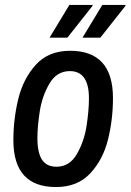

<svg xmlns="http://www.w3.org/2000/svg" viewBox="-20 -743 527 775"><path d="M34 -177Q34 -263 54 -344.5Q74 -426 125 -482Q176 -538 263 -538Q436 -538 436 -347Q436 -261 416 -180Q396 -99 344.5 -43.5Q293 12 206 12Q34 12 34 -177ZM339 -346Q339 -456 262 -456Q209 -456 179.5 -405.5Q150 -355 140.5 -293.5Q131 -232 131 -185Q131 -127 149.5 -98.5Q168 -70 208 -70Q261 -70 290.5 -121.5Q320 -173 329.5 -235.5Q339 -298 339 -346ZM260 -723H353L354 -720L252 -591H180ZM393 -723H486L487 -720L385 -591H313Z"/></svg>

Font: Archivo Narrow Medium
Style: Italic
Weight: 500
Italic angle: -8°
Designer: Hector Gatti
Foundry: Omnibus-Type
Version: Version 2.001